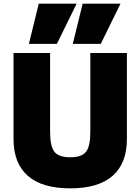

<svg xmlns="http://www.w3.org/2000/svg" viewBox="-20 -1020 768 1050"><path d="M531 -780H378L432 -1000H639ZM291 -780H138L192 -1000H399ZM364 10Q210 10 132 -58.5Q54 -127 54 -260V-730H254V-300Q254 -220 277.5 -190Q301 -160 364 -160Q427 -160 450.5 -190Q474 -220 474 -300V-730H674V-260Q674 -127 596 -58.5Q518 10 364 10Z"/></svg>

Font: M PLUS 1 Black
Style: Regular
Weight: 900
Designer: Coji Morishita
Foundry: UNDERFOREST DESIGN
Version: Version 1.001